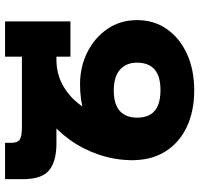

<svg xmlns="http://www.w3.org/2000/svg" viewBox="-34 -734 769 740"><g transform="rotate(90 350.0 -364.5)"><path d="M305 -289Q238 -289 182 -317Q126 -345 92 -394.5Q58 -444 58 -509Q58 -574 92.5 -623.5Q127 -673 188 -701Q249 -729 329 -729Q409 -729 469.5 -700.5Q530 -672 564 -618.5Q598 -565 598 -488Q598 -447 575 -411Q552 -375 511 -347.5Q470 -320 417.5 -304.5Q365 -289 305 -289ZM531 0V-23Q531 -48 518.5 -56.5Q506 -65 470 -65H199V0H63V-252H199V-198H534Q602 -198 636.5 -170Q671 -142 671 -69V0ZM210 -83V-198Q263 -198 306 -221Q349 -244 380.5 -284Q412 -324 429 -376.5Q446 -429 446 -488H598Q597 -422 576.5 -361.5Q556 -301 520 -250.5Q484 -200 435.5 -162.5Q387 -125 329.5 -104Q272 -83 210 -83ZM329 -419Q383 -419 408.5 -442.5Q434 -466 434 -509Q434 -539 422.5 -559Q411 -579 387.5 -589Q364 -599 328 -599Q274 -599 248 -576Q222 -553 222 -509Q222 -467 249 -443Q276 -419 329 -419Z"/></g></svg>

Font: Noto Sans Armenian ExtraBold
Style: Regular
Weight: 800
Version: Version 2.007